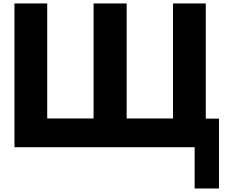

<svg xmlns="http://www.w3.org/2000/svg" viewBox="-20 -845 1324 1102"><path d="M63 0V-825.2H251V-165H517.1V-825.2H707V-165H973.1V-825.2H1161.1V-164.1H1236.8V236.8H1097.2V0Z"/></svg>

Font: Hussar Preview
Style: Bold
Weight: 700
Foundry: Cannot Into Space Fonts, PlusOne Fonts
Version: Version 2.29RC2 "Millennial"